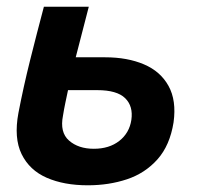

<svg xmlns="http://www.w3.org/2000/svg" viewBox="-20 -544 591 573"><path d="M242 9Q171 9 119.5 -13.5Q68 -36 44.5 -84Q21 -132 35 -207Q50 -285 70 -365Q90 -445 111 -524H245Q235 -486 225.5 -448.5Q216 -411 206 -373H294Q360 -373 409.5 -352Q459 -331 483 -287.5Q507 -244 498 -179Q487 -110 450 -68.5Q413 -27 359 -9Q305 9 242 9ZM168 -199Q158 -149 186 -124.5Q214 -100 260 -100Q306 -100 336 -123.5Q366 -147 372 -186Q378 -227 353.5 -251Q329 -275 270 -275H183Q179 -256 175 -237Q171 -218 168 -199Z"/></svg>

Font: Raleway
Style: Bold Italic
Weight: 700
Italic angle: -12°
Designer: Matt McInerney, Pablo Impallari, Rodrigo Fuenzalida
Foundry: Matt McInerney, Pablo Impallari, Rodrigo Fuenzalida
Version: Version 4.101;RELEASE